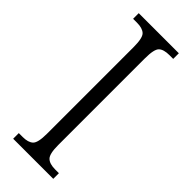

<svg xmlns="http://www.w3.org/2000/svg" viewBox="-237 -743 772 772"><g transform="rotate(45 149.0 -357.0)"><path d="M35 0V-32H57Q88 -32 102.5 -45.5Q117 -59 117 -110V-603Q117 -655 102.5 -668.5Q88 -682 57 -682H35V-714H263V-682H242Q209 -682 195 -668.5Q181 -655 181 -603V-110Q181 -60 195.5 -46Q210 -32 242 -32H263V0Z"/></g></svg>

Font: Noto Serif Condensed Light
Style: Regular
Weight: 300
Width: 3
Designer: Monotype Design Team
Foundry: Monotype Imaging Inc.
Version: Version 2.013